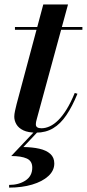

<svg xmlns="http://www.w3.org/2000/svg" viewBox="-20 -580 386 854"><path d="M141 10Q105.5 10 84 -0.2Q62.5 -10.5 53 -27Q43.5 -43.5 43.5 -61Q43.5 -71.5 46.8 -87Q50 -102.5 54 -117.5L172.5 -560H282.5L144 -52Q142.5 -47 141 -40.2Q139.5 -33.5 139.5 -26.5Q139.5 -9.5 164.5 -9.5Q182.5 -9.5 201.5 -18.2Q220.5 -27 239.2 -45.5Q258 -64 276.5 -94Q295 -124 312.5 -166.5L324.5 -163Q301.5 -106.5 275.2 -67.8Q249 -29 216.2 -9.5Q183.5 10 141 10ZM46.5 -447.5V-460H346.5V-447.5ZM20.5 254.5V242.5Q63.5 242.5 93.5 222.8Q123.5 203 123.5 165.5Q123.5 136 99 125Q74.5 114 30 114L142.5 -5H158.5L84 74Q124 74.5 155 81.5Q186 88.5 203.8 104.5Q221.5 120.5 221.5 147Q221.5 179 195 203.2Q168.5 227.5 123 241Q77.5 254.5 20.5 254.5Z"/></svg>

Font: Bodoni Moda 18pt SemiBold
Style: Italic
Weight: 600
Italic angle: -13°
Designer: Owen Earl
Foundry: indestructible type
Version: Version 2.005